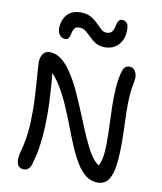

<svg xmlns="http://www.w3.org/2000/svg" viewBox="-103 -1059 969 1152"><g transform="rotate(10 381.5 -483.0)"><path d="M120 10Q101 10 89 -2.5Q77 -15 77 -44Q77 -64 82.5 -84.5Q88 -105 95.5 -136.5Q103 -168 108.5 -217Q114 -266 114 -342Q114 -385 111.5 -431.5Q109 -478 106 -520.5Q103 -563 100.5 -594.5Q98 -626 98 -638Q98 -668 112 -689Q126 -710 153 -710Q191 -710 224.5 -684.5Q258 -659 287 -615Q316 -571 342 -516Q368 -461 392 -402.5Q416 -344 439 -289Q462 -234 485 -188.5Q508 -143 532 -115.5Q556 -88 583 -85L544 -66Q559 -85 567.5 -106.5Q576 -128 580 -158.5Q584 -189 584 -235Q584 -294 581.5 -349.5Q579 -405 578 -458Q577 -511 580 -560.5Q583 -610 594 -657Q600 -684 610.5 -695.5Q621 -707 640 -707Q658 -707 669 -695Q680 -683 683.5 -665Q687 -647 683 -627Q673 -579 670 -533.5Q667 -488 668 -442.5Q669 -397 671 -347.5Q673 -298 673 -242Q673 -169 665.5 -111.5Q658 -54 636 -21.5Q614 11 570 11Q529 11 497.5 -14Q466 -39 440 -82Q414 -125 391 -179.5Q368 -234 345.5 -293.5Q323 -353 297.5 -411.5Q272 -470 241.5 -520.5Q211 -571 172 -606L187 -610Q194 -553 197 -506Q200 -459 202 -418.5Q204 -378 204 -342Q204 -248 195 -171Q186 -94 166 -31Q162 -13 150 -1.5Q138 10 120 10ZM229 -804Q209 -804 196 -820Q183 -836 183 -861Q183 -888 194 -915Q205 -942 229.5 -959.5Q254 -977 296 -977Q332 -977 357 -963Q382 -949 400 -930.5Q418 -912 433.5 -898Q449 -884 466 -884Q486 -884 496 -893Q506 -902 510.5 -916Q515 -930 518 -944Q521 -958 527.5 -967Q534 -976 547 -976Q564 -976 575.5 -964Q587 -952 587 -922Q587 -866 556 -831Q525 -796 470 -796Q439 -796 417 -809.5Q395 -823 377 -841Q359 -859 342 -872.5Q325 -886 304 -886Q281 -886 272.5 -873.5Q264 -861 261 -844.5Q258 -828 252 -816Q246 -804 229 -804Z"/></g></svg>

Font: Shantell Sans Light
Style: Regular
Weight: 400
Version: Version 1.011;[c5ecc13dd]